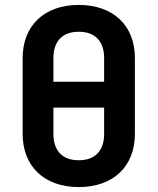

<svg xmlns="http://www.w3.org/2000/svg" viewBox="-20 -750 640 780"><path d="M300 10C440 10 528 -74 528 -206V-515C528 -646 440 -730 300 -730C160 -730 72 -646 72 -514V-206C72 -74 160 10 300 10ZM197 -418V-514C197 -583 234 -621 300 -621C366 -621 403 -583 403 -514V-418ZM300 -99C234 -99 197 -137 197 -206V-313H403V-206C403 -137 366 -99 300 -99Z"/></svg>

Font: JetBrains Mono
Style: Bold
Weight: 558
Monospace: yes
Designer: Philipp Nurullin, Konstantin Bulenkov
Foundry: JetBrains
Version: Version 2.305